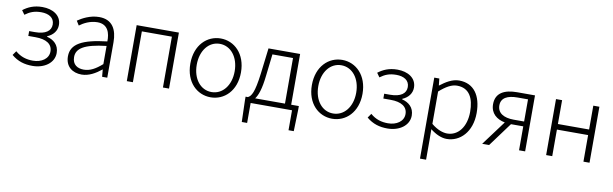

<svg xmlns="http://www.w3.org/2000/svg" viewBox="-48 -1055 5744 1800"><g transform="rotate(10 2823.5 -154.5)"><path d="M245 13C357 13 449 -50 449 -145C449 -223 396 -265 334 -280V-285C389 -308 424 -352 424 -407C424 -500 341 -547 243 -547C163 -547 107 -521 60 -485L88 -446C132 -478 173 -497 241 -497C312 -497 366 -467 366 -402C366 -341 315 -303 214 -303H159V-257H228C330 -257 389 -220 389 -149C389 -79 322 -36 241 -36C180 -36 125 -51 73 -96L45 -56C105 -5 170 13 245 13Z M713 13C781 13 845 -24 899 -68H901L907 0H956V-338C956 -456 911 -547 784 -547C697 -547 623 -505 582 -477L608 -435C645 -463 706 -496 776 -496C877 -496 900 -414 898 -335C663 -308 558 -252 558 -134C558 -35 627 13 713 13ZM725 -36C666 -36 616 -64 616 -137C616 -219 688 -268 898 -292V-119C835 -64 784 -36 725 -36Z M1142 0H1200V-484H1486V0H1544V-533H1142Z M1941 13C2070 13 2182 -89 2182 -266C2182 -444 2070 -547 1941 -547C1812 -547 1700 -444 1700 -266C1700 -89 1812 13 1941 13ZM1941 -37C1837 -37 1761 -130 1761 -266C1761 -402 1837 -496 1941 -496C2045 -496 2122 -402 2122 -266C2122 -130 2045 -37 1941 -37Z M2443 -484H2639V-50H2355C2381 -84 2405 -147 2419 -277ZM2698 -50V-533H2397L2367 -286C2344 -104 2318 -66 2286 -50H2264V-15L2270 190H2321V0H2715V190H2765L2771 -15V-50Z M3098 13C3227 13 3339 -89 3339 -266C3339 -444 3227 -547 3098 -547C2969 -547 2857 -444 2857 -266C2857 -89 2969 13 3098 13ZM3098 -37C2994 -37 2918 -130 2918 -266C2918 -402 2994 -496 3098 -496C3202 -496 3279 -402 3279 -266C3279 -130 3202 -37 3098 -37Z M3625 13C3737 13 3829 -50 3829 -145C3829 -223 3776 -265 3714 -280V-285C3769 -308 3804 -352 3804 -407C3804 -500 3721 -547 3623 -547C3543 -547 3487 -521 3440 -485L3468 -446C3512 -478 3553 -497 3621 -497C3692 -497 3746 -467 3746 -402C3746 -341 3695 -303 3594 -303H3539V-257H3608C3710 -257 3769 -220 3769 -149C3769 -79 3702 -36 3621 -36C3560 -36 3505 -51 3453 -96L3425 -56C3485 -5 3550 13 3625 13Z M3975 238H4033V46L4032 -52C4086 -10 4139 13 4189 13C4314 13 4424 -93 4424 -275C4424 -439 4352 -547 4210 -547C4145 -547 4084 -508 4032 -468H4030L4023 -533H3975ZM4184 -38C4145 -38 4090 -55 4033 -103V-411C4095 -466 4148 -496 4199 -496C4318 -496 4362 -403 4362 -275C4362 -132 4288 -38 4184 -38Z M4876 -274H4777C4681 -274 4621 -311 4621 -383C4621 -455 4681 -485 4777 -485H4876ZM4764 -533C4647 -533 4561 -494 4561 -384C4561 -296 4621 -249 4699 -234L4525 0H4591L4759 -228H4760H4876V0H4934V-533Z M5134 0H5192V-253H5489V0H5547V-533H5489V-306H5192V-533H5134Z"/></g></svg>

Font: Genne Gothic Light
Style: Regular
Weight: 300
Designer: Ryoko NISHIZUKA (kana & ideographs); Paul D. Hunt (Latin, Greek & Cyrillic); Wenlong ZHANG (bopomofo); Sandoll Communica
Foundry: Adobe Systems Incorporated
Version: Version 1.004;PS 1.004;hotconv 16.6.51;makeotf.lib2.5.65220